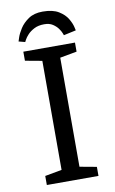

<svg xmlns="http://www.w3.org/2000/svg" viewBox="-92 -870 552 919"><g transform="rotate(-10 184.5 -410.5)"><path d="M59 -44 141 -59V-589L59 -604V-648H310V-604L228 -589V-59L310 -44V0H59ZM264 -692Q264 -692 260 -702.5Q256 -713 246.5 -726Q237 -739 221 -749.5Q205 -760 180 -760Q151 -760 131 -749.5Q111 -739 99 -726Q87 -713 81.5 -702.5Q76 -692 76 -692L45 -700Q45 -700 51 -718.5Q57 -737 72 -760.5Q87 -784 114 -802.5Q141 -821 183 -821Q232 -821 260.5 -803.5Q289 -786 302.5 -763Q316 -740 320 -722.5Q324 -705 324 -705Z"/></g></svg>

Font: Faustina VF Beta
Style: Regular
Weight: 400
Designer: Alfonso Garcia
Foundry: Omnibus-Type
Version: Version 1.006